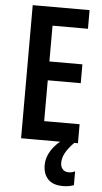

<svg xmlns="http://www.w3.org/2000/svg" viewBox="-62 -752 547 1026"><g transform="rotate(5 211.5 -239.5)"><path d="M376 0H71V-714H376V-614H186V-422H363V-321H186V-102H376ZM296 112Q296 133 307.5 146Q319 159 339 159Q352 159 360 156.5Q368 154 374 151V225Q364 229 349.5 232Q335 235 316 235Q262 235 235.5 207Q209 179 209 131Q209 91 233 53Q257 15 296 -11L356 0Q324 33 310 59.5Q296 86 296 112Z"/></g></svg>

Font: Noto Sans Gujarati UI ExtraCondensed SemiBold
Style: Regular
Weight: 600
Width: 2
Designer: Jelle Bosma - Monotype Design Team, Universal Thirst
Foundry: Monotype Imaging Inc.
Version: Version 2.106; ttfautohint (v1.8.4.7-5d5b)